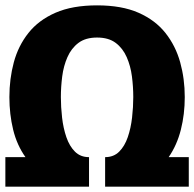

<svg xmlns="http://www.w3.org/2000/svg" viewBox="-20 -696 724 716"><path d="M0 0V-110H75Q43 -155 29 -212.5Q15 -270 15 -334Q15 -402 31.5 -463.5Q48 -525 86 -573Q124 -621 187 -648.5Q250 -676 342 -676Q434 -676 496.5 -648.5Q559 -621 597 -573Q635 -525 652 -463.5Q669 -402 669 -334Q669 -270 654.5 -212.5Q640 -155 609 -110H684V0H380Q376 0 372 0V-110Q404 -110 424.5 -130.5Q445 -151 456.5 -184.5Q468 -218 472.5 -257.5Q477 -297 477 -334Q477 -372 472 -411Q467 -450 452.5 -483Q438 -516 411.5 -536Q385 -556 342 -556Q299 -556 272.5 -536Q246 -516 231.5 -483Q217 -450 212 -411Q207 -372 207 -334Q207 -297 211.5 -257.5Q216 -218 227.5 -184.5Q239 -151 259.5 -130.5Q280 -110 312 -110V0Q308 0 304 0Z"/></svg>

Font: Epunda Sans Black
Style: Regular
Weight: 900
Designer: Simon Atzbach
Foundry: typofactur
Version: Version 2.204; ttfautohint (v1.8.4.7-5d5b)